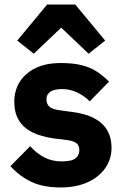

<svg xmlns="http://www.w3.org/2000/svg" viewBox="-20 -815 544 847"><path d="M247 12Q171 12 119 -12.5Q67 -37 26 -82L113 -170Q141 -139 175 -121Q209 -103 252 -103Q296 -103 313 -116.5Q330 -130 330 -153Q330 -173 317.5 -183Q305 -193 277 -197L220 -204Q161 -212 121.5 -232Q82 -252 62.5 -285.5Q43 -319 43 -366Q43 -442 98 -489.5Q153 -537 247 -537Q302 -537 340 -527.5Q378 -518 406.5 -499.5Q435 -481 461 -455L376 -368Q351 -393 319.5 -407.5Q288 -422 255 -422Q218 -422 201.5 -410Q185 -398 185 -378Q185 -357 196.5 -345.5Q208 -334 240 -329L299 -321Q385 -310 428.5 -270.5Q472 -231 472 -163Q472 -113 444 -73Q416 -33 365.5 -10.5Q315 12 247 12ZM188 -795H312L444 -636L371 -578L250 -693L129 -578L56 -636Z"/></svg>

Font: IBM Plex Sans
Style: Bold
Weight: 700
Designer: Mike Abbink, Paul van der Laan, Pieter van Rosmalen
Foundry: Bold Monday
Version: Version 3.201